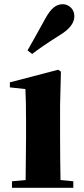

<svg xmlns="http://www.w3.org/2000/svg" viewBox="-20 -894 398 914"><path d="M111 -654 133 -637C164 -661 197 -684 265 -727C313 -756 334 -786 334 -817C334 -852 306 -874 279 -874C246 -874 222 -853 196 -806C154 -730 133 -692 111 -654ZM101 0H329V-31L268 -37C267 -95 266 -182 266 -238V-392L270 -553L257 -562L27 -502V-478L101 -470C103 -423 104 -384 104 -318V-238L102 -37L37 -31V0Z"/></svg>

Font: Noto Serif SC Black
Style: Regular
Weight: 900
Designer: Ryoko NISHIZUKA 西塚涼子 (kana & ideographs); Frank Grießhammer (Latin, Greek & Cyrillic); Wenlong ZHANG 张文龙 (bopomofo); San
Foundry: Adobe
Version: Version 2.001;hotconv 1.1.0;makeotfexe 2.6.0